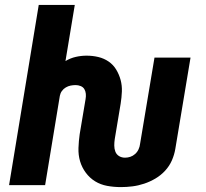

<svg xmlns="http://www.w3.org/2000/svg" viewBox="-20 -755 840 783"><path d="M473 8Q444 8 417 3Q390 -2 368 -15.5Q346 -29 330 -50.5Q314 -72 306.5 -97.5Q299 -123 300 -151.5Q301 -180 305 -208L329 -351Q331 -362 330 -372.5Q329 -383 324 -391.5Q319 -400 309 -404Q299 -408 289 -408Q278 -408 268 -406Q258 -404 248.5 -398.5Q239 -393 232.5 -384Q226 -375 224 -364L164 0H17L138 -735H285L247 -506Q267 -518 289 -523Q311 -528 333 -528Q358 -528 381 -522.5Q404 -517 423 -504Q442 -491 454 -471Q466 -451 472 -428.5Q478 -406 477 -381.5Q476 -357 472 -332L448 -188Q446 -175 446 -161.5Q446 -148 450.5 -136.5Q455 -125 465.5 -118.5Q476 -112 490 -112Q501 -112 511.5 -115.5Q522 -119 531 -127Q540 -135 545 -146Q550 -157 551 -167L610 -520H757L695 -148Q691 -124 681 -101Q671 -78 653.5 -59Q636 -40 614 -27Q592 -14 568 -6Q544 2 520 5Q496 8 473 8Z"/></svg>

Font: Iosevka Aile Heavy Oblique
Style: Regular
Weight: 900
Italic angle: -9°
Designer: Belleve Invis
Foundry: Belleve Invis
Version: Version 31.1.0; ttfautohint (v1.8.4)